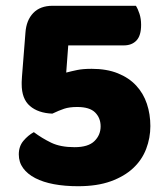

<svg xmlns="http://www.w3.org/2000/svg" viewBox="-20 -628 562 664"><path d="M68 -515Q71 -558 95 -583Q119 -608 162 -608H450Q457 -597 462.5 -580Q468 -563 468 -542Q468 -505 452 -488Q436 -471 408 -471H216L209 -377Q228 -382 247.5 -386Q267 -390 297 -390Q349 -390 387.5 -374.5Q426 -359 451 -332Q476 -305 488 -269Q500 -233 500 -192Q500 -151 485.5 -113Q471 -75 440.5 -46.5Q410 -18 363 -1Q316 16 250 16Q204 16 166.5 9Q129 2 102 -12Q75 -26 60 -46.5Q45 -67 45 -94Q45 -122 61 -141Q77 -160 97 -171Q125 -150 157 -134.5Q189 -119 238 -119Q285 -119 306.5 -140Q328 -161 328 -191Q328 -220 309 -239Q290 -258 247 -258Q220 -258 202 -252Q184 -246 161 -235Q112 -237 83.5 -261.5Q55 -286 55 -337Q55 -340 55 -344.5Q55 -349 56 -363L68 -515Z"/></svg>

Font: Baloo Chettan 2 ExtraBold
Style: Regular
Weight: 800
Designer: Maithili Shingre, Unnati Kotecha and Ek Type
Foundry: Ek Type
Version: Version 1.640;hotconv 1.0.111;makeotfexe 2.5.65597; ttfautoh